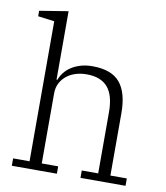

<svg xmlns="http://www.w3.org/2000/svg" viewBox="-84 -828 776 898"><g transform="rotate(10 303.5 -379.0)"><path d="M33 -35H111V-700L33 -710V-736L169 -758V-433H173Q179 -450 191.5 -466.5Q204 -483 222.5 -495.5Q241 -508 266.5 -516Q292 -524 324 -524Q415 -524 455 -476Q495 -428 495 -331V-35H573V0H359V-35H437V-325Q437 -406 404 -444Q371 -482 304 -482Q278 -482 254 -475Q230 -468 211 -453.5Q192 -439 180.5 -417.5Q169 -396 169 -367V-35H247V0H33Z"/></g></svg>

Font: IBM Plex Serif Light
Style: Regular
Weight: 300
Designer: Mike Abbink, Paul van der Laan, Pieter van Rosmalen
Foundry: Bold Monday
Version: Version 3.001